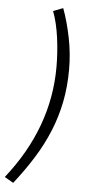

<svg xmlns="http://www.w3.org/2000/svg" viewBox="-105 -766 458 976"><g transform="rotate(5 124.5 -277.5)"><path d="M1 176 -44 150Q169 -119 169 -430Q169 -465 166.5 -503Q164 -541 159 -578Q154 -615 146 -649Q138 -683 127 -712L177 -731Q201 -667 217.5 -586Q234 -505 234 -423Q234 -335 218.5 -257Q203 -179 173 -106Q143 -33 99.5 36.5Q56 106 1 176Z"/></g></svg>

Font: TypoPRO Source Sans Pro
Style: Italic
Weight: 400
Italic angle: -11°
Designer: Paul D. Hunt
Foundry: Adobe Systems Incorporated
Version: Version 1.075;PS 2.000;hotconv 1.0.86;makeotf.lib2.5.63406